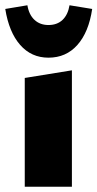

<svg xmlns="http://www.w3.org/2000/svg" viewBox="-36 -709 370 729"><path d="M58 0V-413L237 -442V0ZM148 -490Q83 -490 40.5 -538.5Q-2 -587 -16 -675L68 -689Q74 -653 95 -633.5Q116 -614 148 -614Q181 -614 201.5 -633.5Q222 -653 228 -689L314 -675Q301 -587 258 -538.5Q215 -490 148 -490Z"/></svg>

Font: Ysabeau Office Black
Style: Regular
Weight: 900
Designer: Christian Thalmann (Catharsis Fonts)
Version: Version 2.001;gftools[0.9.30]; featfreeze: tnum,lnum,ss02